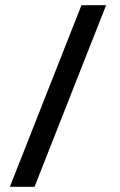

<svg xmlns="http://www.w3.org/2000/svg" viewBox="-20 -720 463 740"><path d="M294 -700H389L113 0H18Z"/></svg>

Font: Bebas Neue Bold
Style: Regular
Weight: 700
Designer: Ryoichi Tsunekawa & LGV (GE)
Foundry: Free Software Foundation, Inc.
Version: Version 1.003 August 13, 2016